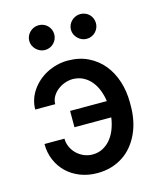

<svg xmlns="http://www.w3.org/2000/svg" viewBox="-114 -837 773 929"><g transform="rotate(-15 272.5 -372.5)"><path d="M46.9 -365.1Q46.9 -390.6 54.7 -414.6Q62.5 -438.6 76.7 -459.3Q90.9 -480.1 110.4 -497.5Q130 -514.9 153.6 -527.2Q177.2 -539.4 203.8 -546.3Q230.5 -553.3 258.9 -553.3Q316.8 -553.3 361.3 -531.4Q405.9 -509.6 436.3 -472.3Q466.6 -435 482.4 -385.5Q498.2 -335.9 498.2 -280.5V-262.8Q498.2 -225.9 491.3 -191.2Q484.4 -156.6 470.5 -126.2Q456.7 -95.9 436.4 -70.8Q416.2 -45.8 389.6 -27.9Q362.9 -9.9 330.3 0Q297.6 9.9 258.9 9.9Q212.7 9.9 173.7 -5.3Q134.6 -20.6 106.5 -47.6Q78.5 -74.6 62.7 -111.7Q46.9 -148.8 46.9 -192.5H147Q147 -170.8 155.9 -150.9Q164.8 -131 180 -116.1Q195.3 -101.2 215.7 -92.2Q236.2 -83.1 258.9 -83.1Q289.1 -83.1 312.5 -96.1Q335.9 -109 352.5 -130.1Q369 -151.3 378.9 -178.3Q388.8 -205.3 392.4 -233.3H208.1V-315H392Q388.1 -343.4 378.2 -369.5Q368.3 -395.6 351.7 -415.8Q335.2 -436.1 312 -448.2Q288.7 -460.2 258.9 -460.6Q238.3 -460.2 218.2 -452.8Q198.2 -445.3 182.4 -432.5Q166.5 -419.7 156.8 -402.5Q147 -385.3 147 -365.1ZM313.6 -692.8Q313.6 -706 318.7 -717.3Q323.9 -728.7 332.6 -737Q341.3 -745.4 352.6 -750.2Q364 -755 376.4 -755Q389.9 -755 401.3 -750.2Q412.6 -745.4 421 -737Q429.3 -728.7 434.1 -717.3Q438.9 -706 438.9 -692.8Q438.9 -680.4 434.1 -669.2Q429.3 -658 421 -649.5Q412.6 -641 401.3 -636Q389.9 -631 376.4 -631Q364 -631 352.6 -636Q341.3 -641 332.6 -649.5Q323.9 -658 318.7 -669.2Q313.6 -680.4 313.6 -692.8ZM167.6 -755Q181.1 -755 192.5 -750.2Q203.8 -745.4 212.2 -737Q220.5 -728.7 225.3 -717.3Q230.1 -706 230.1 -692.8Q230.1 -680.4 225.3 -669.2Q220.5 -658 212.2 -649.5Q203.8 -641 192.5 -636Q181.1 -631 167.6 -631Q155.2 -631 143.8 -636Q132.5 -641 123.8 -649.5Q115.1 -658 109.9 -669.2Q104.8 -680.4 104.8 -692.8Q104.8 -706 109.9 -717.3Q115.1 -728.7 123.8 -737Q132.5 -745.4 143.8 -750.2Q155.2 -755 167.6 -755Z"/></g></svg>

Font: Cannonade Med
Style: Regular
Weight: 500
Designer: Rasmus Andersson
Foundry: rsms
Version: Version 3.012;git-f93a4a705